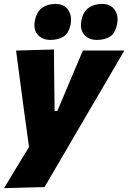

<svg xmlns="http://www.w3.org/2000/svg" viewBox="-20 -757 650 974"><path d="M0.5 197.5Q31 147 63.5 93.2Q96 39.5 127 -11Q121 -56 115 -101Q108.5 -146 102.5 -191L90.5 -281.5Q83.5 -335 76 -391Q68.5 -446.5 61.5 -500.5L253.5 -506Q254 -457 254.5 -410.5Q255 -363.5 255.5 -315L257 -194H271L321.5 -314Q342 -362 361 -407.5Q380 -452.5 400.5 -500.5H610.5Q587 -460 565.5 -423Q543.5 -385.5 517.5 -340.5Q491 -295.5 454 -232.5L371.5 -91.5Q316 3.5 277 70.5Q238 137.5 206 192ZM471.5 -554.5Q430.5 -554.5 407.5 -581Q390.5 -600 390.5 -629.5Q390.5 -641 393 -654Q402 -698 429.8 -717.5Q457.5 -737 497.5 -737Q541 -737 562 -707Q576.5 -686 576.5 -659Q576.5 -647.5 574 -635Q564.5 -586.5 537 -570.5Q509.5 -554.5 471.5 -554.5ZM235.5 -554.5Q195 -554.5 171.5 -581Q154.5 -599.5 154.5 -628Q154.5 -640 157.5 -654Q166 -698 193.8 -717.5Q221.5 -737 261.5 -737Q305 -737 326 -707Q340.5 -685.5 340.5 -657.5Q340.5 -647 338.5 -635Q328.5 -586.5 301 -570.5Q273.5 -554.5 235.5 -554.5Z"/></svg>

Font: Heraclito ExtraBold
Style: Italic
Weight: 800
Italic angle: -12°
Designer: Kostas Bartsokas (font) & Cristiano Sobral (main changes)
Foundry: Kostas Bartsokas (font) & Cristiano Sobral (main changes)
Version: Version 1.00;July 8, 2020;FontCreator 13.0.0.2655 64-bit